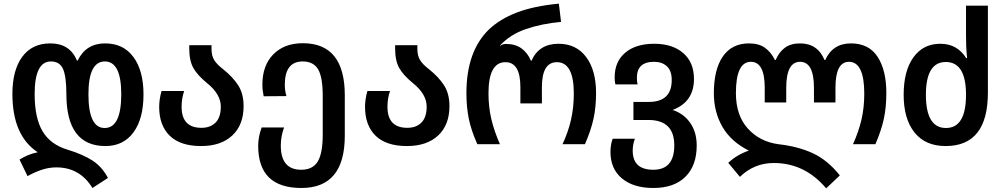

<svg xmlns="http://www.w3.org/2000/svg" viewBox="-20 -791 5506 1053"><path d="M487 240 572 185Q540 124 488 90Q436 56 351 30Q257 2 213.5 -71Q170 -144 170 -275Q170 -454 259 -454Q308 -454 326 -412Q344 -370 344 -275Q344 10 558 10Q657 10 712 -65Q767 -140 767 -273Q767 -403 712 -478Q657 -553 556 -553Q452 -553 406 -459H402Q363 -553 256 -553Q156 -553 102 -479.5Q48 -406 48 -276Q48 -47 187 44Q157 50 131.5 61Q106 72 87 84L131 175Q168 154 208 140.5Q248 127 289 127Q418 127 487 240ZM554 -89Q465 -89 465 -274Q465 -454 555 -454Q645 -454 645 -274Q645 -89 554 -89Z M1083 10Q1192 10 1254 -48Q1316 -106 1316 -209Q1316 -276 1287 -322Q1258 -368 1203 -412Q1169 -438 1154.5 -462Q1140 -486 1140 -522V-543H1018V-525Q1018 -458 1040.5 -418Q1063 -378 1117 -334Q1191 -274 1191 -206Q1191 -148 1162.5 -119Q1134 -90 1085 -90Q976 -90 976 -205Q976 -252 990 -292H866Q853 -246 853 -205Q853 -103 911 -46.5Q969 10 1083 10Z M1633 240Q1871 240 1871 -47V-268Q1871 -554 1641 -554Q1539 -554 1479 -493Q1419 -432 1419 -327Q1419 -310 1421 -294.5Q1423 -279 1426 -263L1551 -264Q1542 -292 1542 -326Q1542 -454 1640 -454Q1699 -454 1724.5 -411Q1750 -368 1750 -264V-54Q1750 50 1722.5 95Q1695 140 1632 140Q1520 140 1520 7Q1520 -43 1538 -92H1415Q1396 -41 1396 9Q1396 240 1633 240Z M2212 10Q2321 10 2383 -48Q2445 -106 2445 -209Q2445 -276 2416 -322Q2387 -368 2332 -412Q2298 -438 2283.5 -462Q2269 -486 2269 -522V-543H2147V-525Q2147 -458 2169.5 -418Q2192 -378 2246 -334Q2320 -274 2320 -206Q2320 -148 2291.5 -119Q2263 -90 2214 -90Q2105 -90 2105 -205Q2105 -252 2119 -292H1995Q1982 -246 1982 -205Q1982 -103 2040 -46.5Q2098 10 2212 10Z M2598 0H2722Q2690 -72 2674.5 -138.5Q2659 -205 2659 -279Q2659 -450 2752 -450Q2834 -450 2834 -313V-224H2952V-313Q2952 -450 3034 -450Q3127 -450 3127 -278Q3127 -201 3111.5 -133.5Q3096 -66 3065 0H3188Q3221 -76 3235 -139.5Q3249 -203 3249 -281Q3249 -406 3194.5 -478.5Q3140 -551 3043 -551Q2936 -551 2895 -458H2892Q2873 -502 2839.5 -526Q2806 -550 2754 -550Q2736 -550 2723 -539V-542Q2778 -602 2864 -631.5Q2950 -661 3057 -671L3045 -771Q2908 -758 2815 -722.5Q2722 -687 2661 -629Q2538 -509 2538 -280Q2538 -204 2551 -140Q2564 -76 2598 0Z M3563 240Q3677 240 3739 178.5Q3801 117 3801 7Q3801 -66 3765.5 -117Q3730 -168 3669 -188Q3786 -232 3786 -358Q3786 -449 3727 -500Q3668 -551 3568 -551Q3467 -551 3409 -502Q3351 -453 3351 -367Q3351 -343 3355 -328H3477Q3473 -341 3473 -365Q3473 -452 3567 -452Q3611 -452 3637.5 -427.5Q3664 -403 3664 -352Q3664 -232 3538 -232H3454V-133H3536Q3678 -133 3678 6Q3678 140 3563 140Q3450 140 3450 35Q3450 1 3462 -30H3340Q3328 3 3328 42Q3328 135 3391 187.5Q3454 240 3563 240Z M4511 242 4586 171Q4519 87 4438 49.5Q4357 12 4250 0Q4146 -14 4081 -86.5Q4016 -159 4016 -280Q4016 -452 4098 -452Q4174 -452 4174 -310V-229H4292V-309Q4292 -452 4368 -452Q4444 -452 4444 -309V-229H4562V-310Q4562 -452 4636 -452Q4720 -452 4720 -277Q4720 -201 4704.5 -134.5Q4689 -68 4658 0H4781Q4814 -77 4827.5 -140Q4841 -203 4841 -281Q4841 -406 4793 -479.5Q4745 -553 4647 -553Q4547 -553 4506 -462H4502Q4464 -553 4368 -553Q4317 -553 4285 -529.5Q4253 -506 4234 -462H4230Q4208 -506 4174.5 -529.5Q4141 -553 4088 -553Q3994 -553 3944.5 -481.5Q3895 -410 3895 -280Q3895 -177 3942 -95.5Q3989 -14 4087 35Q4022 57 3974 102L4038 179Q4116 103 4224 103Q4394 103 4511 242Z M5166 10Q5398 10 5398 -283V-760H5278V-599Q5278 -571 5279 -539.5Q5280 -508 5284 -472H5279Q5230 -551 5137 -551Q5043 -551 4989.5 -476.5Q4936 -402 4936 -271Q4936 -139 4995.5 -64.5Q5055 10 5166 10ZM5168 -89Q5058 -89 5058 -271Q5058 -451 5167 -451Q5278 -451 5278 -271Q5278 -89 5168 -89Z"/></svg>

Font: Noto Sans Georgian SemiCondensed Semi
Style: Regular
Weight: 600
Width: 4
Designer: Monotype Design Team
Foundry: Monotype Imaging Inc.
Version: Version 1.901